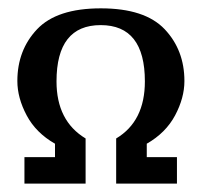

<svg xmlns="http://www.w3.org/2000/svg" viewBox="-20 -438 480 458"><path d="M330.1 -63.2V-95.2Q375.4 -121 397.7 -162.8Q419.9 -204.6 419.9 -244.7Q419.9 -318.5 372.8 -368.3Q325.6 -418.1 220.6 -418.1Q115.7 -418.1 68.5 -368.3Q21.4 -318.5 21.4 -244.7Q21.4 -204.6 43.6 -162.8Q65.8 -121 111.2 -95.2V-63.2H38.3V0H184.2V-107.7Q114.8 -149.5 114.8 -243.8Q114.8 -378.1 220.2 -378.1Q325.6 -378.1 325.6 -243.8Q325.6 -148.6 257.1 -107.7V0H402.1V-63.2Z"/></svg>

Font: Gidugu
Style: Regular
Weight: 400
Designer: Purushoth Kumar Guthula
Foundry: Silicon Andhra, USA.
Version: Version 1.0.5; ttfautohint (v1.2.25-373a) -l 7 -r 28 -G 50 -